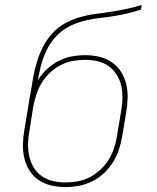

<svg xmlns="http://www.w3.org/2000/svg" viewBox="-20 -755 640 783"><path d="M246 8Q217 8 189 1.5Q161 -5 138.5 -20Q116 -35 101 -58.5Q86 -82 79.5 -109Q73 -136 73.5 -165Q74 -194 79 -223L96 -325Q98 -339 100 -352Q102 -365 105 -378Q110 -409 115.5 -440Q121 -471 130.5 -502.5Q140 -534 155 -563.5Q170 -593 192.5 -618Q215 -643 244.5 -659.5Q274 -676 305.5 -685Q337 -694 368.5 -698Q400 -702 432 -707Q464 -712 495.5 -718.5Q527 -725 558 -735L555 -716Q528 -707 500.5 -700.5Q473 -694 445.5 -689.5Q418 -685 390.5 -682Q363 -679 335.5 -673Q308 -667 281 -656Q254 -645 231 -627Q208 -609 191 -585Q174 -561 163 -535Q152 -509 145.5 -481.5Q139 -454 134 -427Q149 -452 171 -472.5Q193 -493 219 -506.5Q245 -520 273 -525Q301 -530 329 -530Q357 -530 385 -523.5Q413 -517 435.5 -501.5Q458 -486 473 -463Q488 -440 494.5 -413Q501 -386 500.5 -357Q500 -328 495 -299L478 -197Q473 -169 464 -142.5Q455 -116 439.5 -91.5Q424 -67 402 -47Q380 -27 354 -14.5Q328 -2 300.5 3Q273 8 246 8ZM246 -11Q271 -11 296.5 -15.5Q322 -20 345.5 -32Q369 -44 389 -62.5Q409 -81 423 -103.5Q437 -126 445 -150.5Q453 -175 457 -200L474 -302Q479 -328 479.5 -354Q480 -380 474.5 -404.5Q469 -429 456 -450Q443 -471 423.5 -485Q404 -499 379 -505Q354 -511 328 -511Q302 -511 277 -506.5Q252 -502 228.5 -490Q205 -478 185 -459.5Q165 -441 151 -418.5Q137 -396 129 -371.5Q121 -347 116 -323L100 -220Q95 -194 94.5 -168Q94 -142 99.5 -117.5Q105 -93 117.5 -72Q130 -51 150 -37Q170 -23 195 -17Q220 -11 246 -11Z"/></svg>

Font: Iosevka Curly Slab ThEx
Style: Italic
Weight: 100
Width: 7
Italic angle: -9°
Monospace: yes
Designer: Belleve Invis
Foundry: Belleve Invis
Version: Version 11.1.0; ttfautohint (v1.8.3)